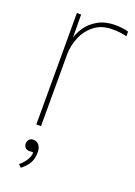

<svg xmlns="http://www.w3.org/2000/svg" viewBox="-142 -590 596 850"><g transform="rotate(20 155.5 -164.5)"><path d="M70 -525H90L91 -398L85 -396Q86 -398 86 -400Q94 -435 114 -465Q134 -495 168 -514Q202 -533 248 -533Q265 -533 282 -531Q299 -529 311 -525V-503Q282 -511 243 -511Q192 -511 158 -484Q124 -457 108 -417Q92 -377 92 -338V0H70ZM99 126Q99 121 97 120.5Q95 120 90 121Q87 121 83 121.5Q79 122 75 121Q64 119 59 111Q54 103 55 92Q56 82 62.5 75Q69 68 82 68Q98 68 108 80.5Q118 93 118 114Q118 142 108 162Q98 182 71 204L58 191Q76 177 87.5 158.5Q99 140 99 126Z"/></g></svg>

Font: Easer Grotesk Variable
Style: Regular
Weight: 400
Designer: Boardeaser, Bonnie Shaver-Troup, Thomas Jockin
Foundry: Lexend
Version: Version 1.001;Glyphs 3.1.2 (3151)